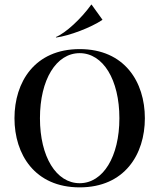

<svg xmlns="http://www.w3.org/2000/svg" viewBox="-20 -798 688 829"><path d="M324 11C518 11 605.5 -131.5 605.5 -287.5C605.5 -444 518 -586 324 -586C130 -586 42.5 -444 42.5 -287.5C42.5 -131.5 130 11 324 11ZM152.5 -287.5C152.5 -454 222.5 -568.5 324 -568.5C425 -568.5 495.5 -454 495.5 -287.5C495.5 -121.5 425 -7 324 -7C222.5 -7 152.5 -121.5 152.5 -287.5ZM374 -778C330 -716.5 263 -655 221 -638L223 -636C280.5 -644 371.5 -678.5 422 -712V-713.5L375.5 -778Z"/></svg>

Font: Beautique Display Thin
Style: Bold
Weight: 500
Designer: Nhat-Quang Ngo
Version: Version 1.100;Glyphs 3.2.3 (3260)